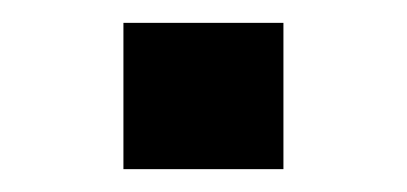

<svg xmlns="http://www.w3.org/2000/svg" viewBox="-20 -358 356 168"><path d="M88 -210V-338H228V-210Z"/></svg>

Font: Nunito Sans 7pt Expanded Medium
Style: Regular
Weight: 500
Width: 7
Designer: Vernon Adams
Foundry: Vernon Adams
Version: Version 3.101;gftools[0.9.27]